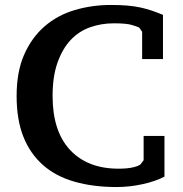

<svg xmlns="http://www.w3.org/2000/svg" viewBox="-20 -737 739 774"><path d="M559 -189H643V-25Q607 -6 554.5 5.5Q502 17 450 17Q356 17 280.5 -4.5Q205 -26 153 -72Q101 -118 74 -186.5Q47 -255 47 -350Q47 -448 77.5 -517Q108 -586 160 -631Q212 -676 281.5 -696.5Q351 -717 427 -717Q464 -717 493.5 -714.5Q523 -712 547.5 -706.5Q572 -701 592.5 -694Q613 -687 637 -677V-499H553V-609L541 -626Q533 -630 511 -636.5Q489 -643 439 -643Q388 -643 343 -627Q298 -611 265 -576Q232 -541 212 -485Q192 -429 192 -350Q192 -208 262.5 -132.5Q333 -57 458 -57Q492 -57 514.5 -62Q537 -67 546 -74L559 -91Z"/></svg>

Font: PT Serif Caption
Style: Semibold
Weight: 600
Designer: A.Korolkova, O.Umpeleva, V.Yefimov
Foundry: ParaType Ltd
Version: Version 1.00;May 2, 2020;FontCreator 12.0.0.2544 64-bit